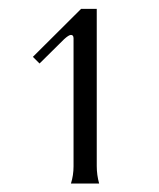

<svg xmlns="http://www.w3.org/2000/svg" viewBox="-20 -737 362 436"><path d="M54.7 -607.9 164.1 -716.8H199.7V-359.9Q199.7 -339.8 205.1 -320.3H141.1Q147 -338.9 147 -359.4V-649.9Q147 -657.7 141.1 -657.7Q136.2 -657.7 125.5 -647.9L69.8 -592.8Z"/></svg>

Font: Theano Old Style
Style: Regular
Weight: 400
Designer: Alexey Kryukov
Version: Version 2.00